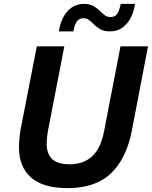

<svg xmlns="http://www.w3.org/2000/svg" viewBox="-20 -959 784 991"><path d="M78 -197Q78 -216 80 -240Q82 -264 86 -289L170 -720H312L227 -281Q224 -264 222.5 -248.5Q221 -233 221 -218Q221 -163 250.5 -137Q280 -111 339 -111Q411 -111 455.5 -152Q500 -193 517 -281L602 -720H744L661 -287Q633 -141 553 -64.5Q473 12 329 12Q202 12 140 -43Q78 -98 78 -197ZM284 -797Q289 -835 305.5 -867.5Q322 -900 349 -919.5Q376 -939 414 -939Q444 -939 464.5 -926.5Q485 -914 499 -899Q510 -888 522 -879.5Q534 -871 550 -871Q576 -871 587 -891Q598 -911 603 -939H677Q672 -901 655.5 -868.5Q639 -836 612 -816.5Q585 -797 547 -797Q517 -797 497 -808.5Q477 -820 463 -835Q451 -847 439 -856Q427 -865 411 -865Q386 -865 374.5 -845Q363 -825 359 -797Z"/></svg>

Font: Kufam SemiBold
Style: Italic
Weight: 600
Italic angle: -11°
Designer: Artur Schmal
Foundry: Original Type
Version: Version 1.301; ttfautohint (v1.8.3)